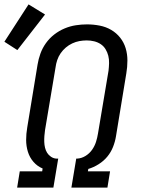

<svg xmlns="http://www.w3.org/2000/svg" viewBox="-40 -854 660 874"><path d="M38 0 50 -74H152L154 -87Q130 -97 112.5 -117Q95 -137 87 -163Q79 -189 79 -217Q79 -245 84 -274L131 -560Q135 -585 144 -610Q153 -635 169 -657.5Q185 -680 207 -697Q229 -714 254 -724.5Q279 -735 305 -739Q331 -743 356 -743Q385 -743 413.5 -737.5Q442 -732 466 -718Q490 -704 507 -682.5Q524 -661 532 -634.5Q540 -608 540 -578.5Q540 -549 535 -520L488 -234Q484 -209 474.5 -185Q465 -161 448.5 -141Q432 -121 409 -106.5Q386 -92 362 -85L360 -74H461L449 0H285L307 -132H311Q331 -133 349 -144Q367 -155 379 -172Q391 -189 397 -208Q403 -227 406 -246L454 -532Q456 -549 456.5 -566.5Q457 -584 453 -600Q449 -616 440.5 -630Q432 -644 418.5 -653Q405 -662 388.5 -666Q372 -670 355 -670Q338 -670 321.5 -667Q305 -664 289 -656.5Q273 -649 259.5 -637.5Q246 -626 236 -611.5Q226 -597 220.5 -580.5Q215 -564 213 -548L165 -262Q163 -248 162 -234.5Q161 -221 161.5 -207.5Q162 -194 165 -181.5Q168 -169 174.5 -158.5Q181 -148 192 -140.5Q203 -133 216 -132H225L203 0ZM39 -626 -20 -664 90 -834 165 -788Z"/></svg>

Font: Iosevka Slab Extended
Style: Italic
Weight: 400
Width: 7
Italic angle: -9°
Monospace: yes
Designer: Belleve Invis
Foundry: Belleve Invis
Version: Version 11.1.0; ttfautohint (v1.8.3)